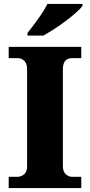

<svg xmlns="http://www.w3.org/2000/svg" viewBox="-20 -951 455 971"><path d="M24 0V-57H70Q87 -57 102 -69.5Q117 -82 117 -109V-600Q117 -631 102 -644Q87 -657 70 -657H24V-714H391V-657H344Q323 -657 310.5 -644Q298 -631 298 -599V-111Q298 -84 312 -70.5Q326 -57 344 -57H391V0ZM119 -784Q134 -803 153.5 -829Q173 -855 191 -882Q209 -909 220 -931H397V-921Q388 -908 365.5 -888Q343 -868 314 -846Q285 -824 254.5 -804.5Q224 -785 199 -771H119Z"/></svg>

Font: Noto Serif Georgian ExtraBold
Style: Regular
Weight: 800
Designer: Monotype Design Team, Akaki Razmadze
Foundry: Google LLC
Version: Version 2.003; ttfautohint (v1.8.4.7-5d5b)